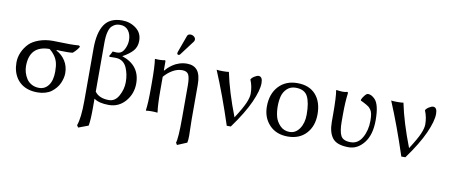

<svg xmlns="http://www.w3.org/2000/svg" viewBox="-77 -1024 3723 1588"><g transform="rotate(10 1784.0 -230.0)"><path d="M482 -364Q467 -361 435 -361Q365 -361 348 -363L346 -358Q393 -334 421.5 -289Q450 -244 450 -186Q450 -166 445 -145Q440 -124 430.5 -102Q421 -80 404.5 -60Q388 -40 367 -24Q346 -8 315.5 1Q285 10 250 10Q209 10 175 0Q141 -10 115.5 -29Q90 -48 72.5 -74.5Q55 -101 46 -133.5Q37 -166 37 -204Q37 -249 56 -291.5Q75 -334 107 -366Q135 -394 187 -413Q239 -432 303 -432Q327 -432 374 -430.5Q421 -429 445 -429Q483 -429 522 -432L532 -423Q517 -395 482 -364ZM257 -29Q306 -29 336 -69.5Q366 -110 366 -185Q366 -232 357.5 -262.5Q349 -293 330 -318Q314 -341 288 -361Q120 -361 120 -188Q120 -161 128 -134Q136 -107 151.5 -83Q167 -59 194.5 -44Q222 -29 257 -29Z M859 -382Q848 -384 824 -384Q801 -384 788 -383L783 -390Q797 -412 805 -431Q820 -429 835 -429Q851 -429 859 -431Q887 -437 904.5 -473.5Q922 -510 922 -546Q922 -595 897.5 -627Q873 -659 829 -659Q809 -659 794 -654Q779 -649 761.5 -633.5Q744 -618 734.5 -581.5Q725 -545 725 -490V-80Q761 -30 843 -30Q896 -30 926 -85.5Q956 -141 956 -200Q956 -266 933 -319Q910 -372 859 -382ZM725 -21V61Q725 162 716 207L633 238L621 220Q645 157 645 10V-429Q645 -561 690.5 -629.5Q736 -698 839 -698Q905 -698 955.5 -660Q1006 -622 1006 -556Q1006 -505 976 -471Q946 -437 890 -407Q1043 -356 1043 -204Q1043 -117 988 -53.5Q933 10 849 10Q766 10 725 -21Z M1416 -681Q1432 -681 1445 -670.5Q1458 -660 1458 -646Q1458 -636 1452 -628L1360 -506Q1354 -498 1348 -498Q1334 -498 1334 -511Q1334 -515 1336 -521L1388 -664Q1394 -681 1416 -681ZM1251 -349Q1261 -361 1274.5 -374Q1288 -387 1311 -403Q1334 -419 1365 -429Q1396 -439 1429 -439Q1487 -439 1516.5 -402Q1546 -365 1546 -281V6Q1546 33 1547.5 79.5Q1549 126 1549 144Q1549 184 1544 204L1463 238L1452 220Q1466 183 1466 6V-263Q1466 -325 1453 -352Q1440 -379 1398 -379Q1358 -379 1318.5 -356Q1279 -333 1249 -297V-180Q1249 -64 1258 0L1256 3Q1238 0 1209 0Q1180 0 1162 3L1160 0Q1169 -61 1169 -180V-235Q1169 -373 1160 -429L1162 -432Q1206 -428 1243 -435Q1249 -435 1249 -425V-352Z M1892 -70Q1950 -160 1970 -207.5Q1990 -255 1990 -286Q1990 -347 1967 -401Q1974 -416 1995 -429Q2016 -442 2029 -442Q2063 -442 2063 -387Q2063 -326 2017.5 -224.5Q1972 -123 1875 10H1841Q1761 -235 1678 -432Q1694 -429 1731 -429Q1768 -429 1781 -432Q1814 -271 1892 -70Z M2140 -205Q2140 -311 2199 -375Q2258 -439 2356 -439Q2456 -439 2510 -378.5Q2564 -318 2564 -214Q2564 -114 2507 -52Q2450 10 2352 10Q2255 10 2197.5 -51Q2140 -112 2140 -205ZM2349 -399Q2305 -399 2276.5 -372Q2248 -345 2238 -307.5Q2228 -270 2228 -222Q2228 -177 2238 -137Q2248 -97 2280 -63.5Q2312 -30 2361 -30Q2411 -30 2443.5 -77Q2476 -124 2476 -196Q2476 -297 2449.5 -348Q2423 -399 2349 -399Z M2771 -251V-189Q2771 -109 2790 -71.5Q2809 -34 2873 -34Q2935 -34 2969.5 -95Q3004 -156 3004 -237Q3004 -271 2999.5 -294Q2995 -317 2984 -331Q2973 -345 2967 -349.5Q2961 -354 2946 -363Q2922 -377 2897 -388Q2897 -397 2897 -397Q2904 -414 2919.5 -433Q2935 -452 2946 -452Q2976 -452 3005 -422Q3046 -380 3046 -249Q3046 -126 2992 -58Q2938 10 2864 10Q2765 10 2728 -37Q2691 -84 2691 -173V-235Q2691 -382 2681 -436L2683 -439Q2747 -429 2772 -439Q2781 -439 2781 -429Q2771 -353 2771 -251Z M3358 -70Q3416 -160 3436 -207.5Q3456 -255 3456 -286Q3456 -347 3433 -401Q3440 -416 3461 -429Q3482 -442 3495 -442Q3529 -442 3529 -387Q3529 -326 3483.5 -224.5Q3438 -123 3341 10H3307Q3227 -235 3144 -432Q3160 -429 3197 -429Q3234 -429 3247 -432Q3280 -271 3358 -70Z"/></g></svg>

Font: Libertinus Sans
Style: Regular
Weight: 400
Designer: Philipp H. Poll
Foundry: Khaled Hosny
Version: Version 6.1